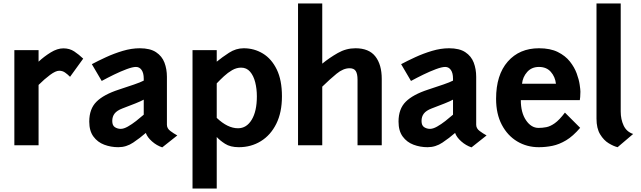

<svg xmlns="http://www.w3.org/2000/svg" viewBox="-20 -840 3706 1110"><path d="M63 0V-550H203V-483.5Q234.5 -513 273 -536.8Q311.5 -560.5 346.5 -560.5Q382.5 -560.5 409.5 -542.5Q436.5 -524.5 461 -501L385 -396Q370 -411 355.5 -421Q341 -431 322 -431Q302 -431 269.5 -407Q237 -383 203 -349V0Z M664 11Q621 11 582.5 -3.5Q544 -18 520 -50.8Q496 -83.5 496 -137Q496 -210.5 537.8 -252Q579.5 -293.5 667 -322Q717.5 -338.5 755.2 -351.5Q793 -364.5 811 -374V-385Q811 -417.5 798.8 -435.2Q786.5 -453 766 -453Q746.5 -453 712.2 -440.2Q678 -427.5 639.5 -408.8Q601 -390 568 -372L511 -469Q545.5 -487.5 592 -509Q638.5 -530.5 689.5 -545.8Q740.5 -561 788 -561Q848 -561 882.2 -538.2Q916.5 -515.5 930.8 -478Q945 -440.5 945 -396V-119Q945 -97.5 964.8 -82.8Q984.5 -68 1005 -57L918 12Q886 1.5 858.8 -22.5Q831.5 -46.5 823 -71.5Q790 -42.5 750.2 -15.8Q710.5 11 664 11ZM678 -95Q695.5 -95 719 -108.2Q742.5 -121.5 766.8 -140.5Q791 -159.5 811 -177V-264Q797.5 -256 762 -241.8Q726.5 -227.5 687.5 -213Q656 -201 642.5 -183.5Q629 -166 629 -140.5Q629 -114.5 644.2 -104.8Q659.5 -95 678 -95Z M1361 11Q1311.5 11 1281 -8.8Q1250.5 -28.5 1233 -48V250H1093V-550H1233V-483.5Q1264 -509 1304 -535Q1344 -561 1389 -561Q1449.5 -561 1499.8 -530.5Q1550 -500 1580 -438.5Q1610 -377 1610 -283Q1610 -190 1577.2 -124.2Q1544.5 -58.5 1488 -23.8Q1431.5 11 1361 11ZM1356 -98.5Q1405.5 -98.5 1435.2 -147.8Q1465 -197 1465 -283Q1465 -326 1455.5 -364Q1446 -402 1425.8 -425.5Q1405.5 -449 1374 -449Q1347.5 -449 1322.2 -434.5Q1297 -420 1274.5 -399Q1252 -378 1233 -358V-158.5Q1296 -98.5 1356 -98.5Z M1703 0V-820H1843V-472Q1884.5 -506 1932.8 -533.5Q1981 -561 2035 -561Q2113 -561 2150 -513.8Q2187 -466.5 2187 -384V0H2047V-379Q2047 -413 2036.8 -429.2Q2026.5 -445.5 2001 -445.5Q1964.5 -445.5 1925.8 -413.8Q1887 -382 1843 -339V0Z M2452 11Q2409 11 2370.5 -3.5Q2332 -18 2308 -50.8Q2284 -83.5 2284 -137Q2284 -210.5 2325.8 -252Q2367.5 -293.5 2455 -322Q2505.5 -338.5 2543.2 -351.5Q2581 -364.5 2599 -374V-385Q2599 -417.5 2586.8 -435.2Q2574.5 -453 2554 -453Q2534.5 -453 2500.2 -440.2Q2466 -427.5 2427.5 -408.8Q2389 -390 2356 -372L2299 -469Q2333.5 -487.5 2380 -509Q2426.5 -530.5 2477.5 -545.8Q2528.5 -561 2576 -561Q2636 -561 2670.2 -538.2Q2704.5 -515.5 2718.8 -478Q2733 -440.5 2733 -396V-119Q2733 -97.5 2752.8 -82.8Q2772.5 -68 2793 -57L2706 12Q2674 1.5 2646.8 -22.5Q2619.5 -46.5 2611 -71.5Q2578 -42.5 2538.2 -15.8Q2498.5 11 2452 11ZM2466 -95Q2483.5 -95 2507 -108.2Q2530.5 -121.5 2554.8 -140.5Q2579 -159.5 2599 -177V-264Q2585.5 -256 2550 -241.8Q2514.5 -227.5 2475.5 -213Q2444 -201 2430.5 -183.5Q2417 -166 2417 -140.5Q2417 -114.5 2432.2 -104.8Q2447.5 -95 2466 -95Z M3095 11Q3026 11 2970 -22.5Q2914 -56 2881 -118.8Q2848 -181.5 2848 -269Q2848 -407 2915.5 -484Q2983 -561 3096 -561Q3161.5 -561 3205 -539.2Q3248.5 -517.5 3274.8 -484.2Q3301 -451 3314 -415.5Q3327 -380 3331.2 -351Q3335.5 -322 3335.5 -310Q3335.5 -289.5 3334.2 -278.8Q3333 -268 3332 -261H2991Q2991 -189 3021 -144.8Q3051 -100.5 3093.5 -100.5Q3115.5 -100.5 3138.2 -104.8Q3161 -109 3187.2 -127.5Q3213.5 -146 3246 -189L3334 -101Q3292.5 -52.5 3252.8 -28.8Q3213 -5 3174 3Q3135 11 3095 11ZM2998 -356H3194Q3189.5 -396 3164.5 -424.5Q3139.5 -453 3096 -453Q3053.5 -453 3027.8 -424Q3002 -395 2998 -356Z M3550.5 11Q3527.5 5.5 3499 -11.8Q3470.5 -29 3449.5 -63.5Q3428.5 -98 3428.5 -154V-820H3568.5V-195.5Q3568.5 -150 3585.5 -114Q3602.5 -78 3640.5 -65.5Z"/></svg>

Font: Junction
Style: Bold
Weight: 700
Designer: Caroline Hadilaksono
Foundry: Caroline Hadilaksono, Tyler Finck, The League of Moveable Type
Version: Version 2.000; ttfautohint (v1.8.3)